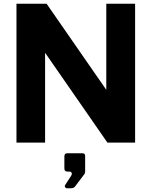

<svg xmlns="http://www.w3.org/2000/svg" viewBox="-20 -762 817 1026"><path d="M548 -742V-282L229 -742H68V0H221V-480L554 0H702V-742ZM338 244H355C371 244 377 241 383 232L432 167C432 164 435 160 435 155V71C435 62 430 57 421 57H339C330 57 324 62 324 74V137C324 150 329 155 343 155H352C363 155 368 167 359 179L328 227C323 234 329 244 338 244Z"/></svg>

Font: 18Franklin
Style: Bold
Weight: 700
Designer: Pablo Impallari, Rodrigo Fuenzalida (Modified by Dan O. Williams)
Version: Version 0.025;PS 000.025;hotconv 1.0.88;makeotf.lib2.5.64775